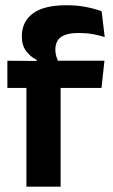

<svg xmlns="http://www.w3.org/2000/svg" viewBox="-20 -696 420 716"><path d="M228.5 -676.5Q267.5 -676.5 300.5 -670Q333.5 -663.5 359 -654L370.5 -558Q349 -564.5 325.8 -568.8Q302.5 -573 274.5 -573Q241 -573 221.8 -565.5Q202.5 -558 194.5 -544Q186.5 -530 186.5 -511V-509.5Q186.5 -496 190.5 -484Q194.5 -472 200 -462.5L116.5 -459.5V-473Q93.5 -484 77.5 -505.5Q61.5 -527 61.5 -559V-561.5Q61.5 -614.5 102.2 -645.5Q143 -676.5 228.5 -676.5ZM78.5 0V-433H206V0ZM7.5 -368V-469.5L131.5 -468.5L181.5 -469.5H369.5L358.5 -368Z"/></svg>

Font: Anek Gurmukhi SemiBold
Style: Regular
Weight: 600
Designer: Sarang Kulkarni (Gurmukhi), Yesha Goshar (Latin)
Foundry: Ek Type
Version: Version 1.003